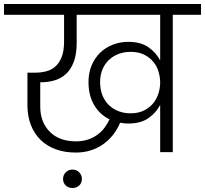

<svg xmlns="http://www.w3.org/2000/svg" viewBox="-49 -760 1024 959"><path d="M592 -143Q581 -143 571 -144Q561 -145 551 -147Q538 -116 517.5 -89Q497 -62 469 -41.5Q441 -21 406 -9.5Q371 2 329 2Q275 2 230.5 -14Q186 -30 154.5 -60.5Q123 -91 105.5 -135Q88 -179 88 -235V-397H126Q154 -397 180.5 -403.5Q207 -410 227 -427.5Q247 -445 259 -475Q271 -505 271 -553V-686H-29V-740H955V-686H814V0H751V-236Q731 -197 692.5 -170Q654 -143 592 -143ZM313 179Q293 179 279.5 166.5Q266 154 266 134Q266 114 279.5 100.5Q293 87 313 87Q333 87 346.5 100.5Q360 114 360 134Q360 154 346.5 166.5Q333 179 313 179ZM603 -194Q642 -194 670 -208Q698 -222 716 -244Q734 -266 742.5 -293.5Q751 -321 751 -347Q751 -374 743 -401.5Q735 -429 717 -451Q699 -473 671 -487Q643 -501 603 -501Q572 -501 544.5 -491Q517 -481 496 -461.5Q475 -442 463 -414Q451 -386 451 -350Q451 -312 463 -283Q475 -254 495.5 -234.5Q516 -215 543.5 -204.5Q571 -194 603 -194ZM331 -54Q364 -54 390.5 -63Q417 -72 437.5 -87Q458 -102 473 -122Q488 -142 498 -164Q450 -187 421.5 -235Q393 -283 393 -350Q393 -396 408.5 -433Q424 -470 450.5 -496Q477 -522 513.5 -536.5Q550 -551 592 -551Q654 -551 692.5 -524Q731 -497 751 -458V-686H334V-546Q334 -489 319.5 -451Q305 -413 280.5 -390.5Q256 -368 223.5 -358.5Q191 -349 155 -349H152V-228Q152 -150 199.5 -102Q247 -54 331 -54Z"/></svg>

Font: SVN-Poppins Light
Style: Regular
Weight: 300
Designer: Ninad Kale (Devanagari), Jonny Pinhorn (Latin)
Foundry: Indian Type Foundry
Version: Version 3.002 2017; ttfautohint (v1.8.3)